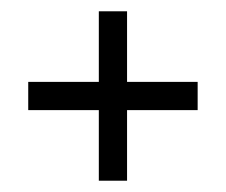

<svg xmlns="http://www.w3.org/2000/svg" viewBox="-20 -410 400 340"><path d="M155 -90V-215H30V-265H155V-390H205V-265H330V-215H205V-90Z"/></svg>

Font: Glametrix
Style: Regular
Weight: 500
Designer: gluk
Foundry: gluk
Version: Version 0.40